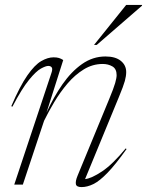

<svg xmlns="http://www.w3.org/2000/svg" viewBox="-20 -752 598 782"><path d="M30.5 -317.5 26 -319.5Q61.5 -402 91.5 -445Q121.5 -488 148 -503.2Q174.5 -518.5 198 -518.5Q211.5 -518.5 220.2 -515.8Q229 -513 237.5 -507.5L169.5 -293.5Q198.5 -357 234.5 -408.8Q270.5 -460.5 314.2 -491.2Q358 -522 409.5 -522Q450 -522 472 -504.2Q494 -486.5 494 -458.5Q494 -442.5 488.5 -422.2Q483 -402 464.5 -357.5L326.5 -22.5Q353 -25.5 395.8 -54Q438.5 -82.5 492 -147.5L495.5 -145Q451 -82.5 418.5 -48.8Q386 -15 360.8 -2.5Q335.5 10 312 10Q291 10 289 -2.5Q287 -15 296 -36.5L424.5 -348Q443 -392.5 449 -413.5Q455 -434.5 455 -446Q455 -471.5 437.8 -481.5Q420.5 -491.5 398.5 -491.5Q357 -491.5 321 -469.2Q285 -447 255 -411.8Q225 -376.5 201 -336.2Q177 -296 159.5 -260L73 0H38L189.5 -455Q195 -471 190.8 -477.2Q186.5 -483.5 176.5 -483.5Q166.5 -483.5 146.8 -472.8Q127 -462 98 -426.5Q69 -391 30.5 -317.5ZM363 -569 494 -732H558.5V-729L374 -569Z"/></svg>

Font: Newsreader Display ExtraLight
Style: Italic
Weight: 275
Italic angle: -17°
Designer: Hugues Gentile
Foundry: Production Type
Version: Version 1.001